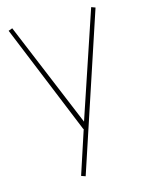

<svg xmlns="http://www.w3.org/2000/svg" viewBox="-114 -604 673 888"><g transform="rotate(-15 222.5 -160.5)"><path d="M164 207 232 0H230L14 -528L33 -535L242 -32L411 -535L430 -528L184 214Z"/></g></svg>

Font: Georama Thin
Style: Regular
Weight: 100
Designer: Jean-Baptiste Levee
Foundry: Production Type
Version: Version 1.000